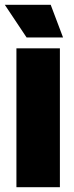

<svg xmlns="http://www.w3.org/2000/svg" viewBox="-28 -775 308 795"><path d="M40 -575H220V0H40ZM233 -620H82L-8 -755H182Z"/></svg>

Font: Protest Guerrilla
Style: Regular
Weight: 400
Designer: Octavio Pardo
Foundry: Ashler Design
Version: Version 2.005; ttfautohint (v1.8.4.7-5d5b)